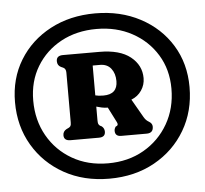

<svg xmlns="http://www.w3.org/2000/svg" viewBox="-49 -827 818 766"><g transform="rotate(-5 360.0 -444.0)"><path d="M359 -113Q257 -113 178.2 -157Q99.5 -201 54.8 -277Q10 -353 10 -449.5Q10 -544 55 -617.5Q100 -691 179 -733Q258 -775 359 -775Q460 -775 539.2 -733Q618.5 -691 663.8 -617.5Q709 -544 709 -449.5Q709 -353 664.2 -277Q619.5 -201 540.5 -157Q461.5 -113 359 -113ZM359 -174.5Q440 -174.5 502.5 -210.5Q565 -246.5 600.8 -308.8Q636.5 -371 636.5 -449.5Q636.5 -526 600.2 -585.2Q564 -644.5 501.2 -678.5Q438.5 -712.5 359 -712.5Q279 -712.5 216.8 -678.8Q154.5 -645 118.8 -585.8Q83 -526.5 83 -449.5Q83 -371 118.2 -308.8Q153.5 -246.5 215.8 -210.5Q278 -174.5 359 -174.5ZM529.5 -501Q529.5 -474 514.5 -451.8Q499.5 -429.5 473.5 -419.5L516 -345.5Q521 -337 525.8 -332.8Q530.5 -328.5 535 -326Q549 -318 549 -305Q549 -279 522.5 -279H420.5Q396 -279 396 -301.5Q396 -310 402 -318L406.5 -320Q413.5 -324 408 -335L377 -396Q364.5 -396 353 -398.5Q341.5 -401 331.5 -404V-349.5Q331.5 -339 333.2 -334.8Q335 -330.5 339.5 -327L346.5 -323.5Q357 -315 357 -301.5Q357 -279.5 331.5 -279.5H217.5Q191 -279.5 191 -301.5Q191 -317 205.5 -325L214 -329Q219 -331.5 221.8 -335.5Q224.5 -339.5 224.5 -349.5V-549.5Q224.5 -565 214 -570L205 -574Q190.5 -581 190.5 -598Q190.5 -620.5 217 -620.5H362.5Q444.5 -620.5 487 -586.5Q529.5 -552.5 529.5 -501ZM331.5 -568.5V-449Q344 -445.5 364 -445.5Q420.5 -445.5 420.5 -498.5Q420.5 -529 405 -548.8Q389.5 -568.5 360.5 -568.5Z"/></g></svg>

Font: Fraunces 72pt S100
Style: Bold
Weight: 700
Version: Version 1.000; ttfautohint (v1.8.3)